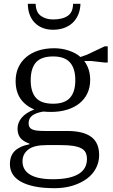

<svg xmlns="http://www.w3.org/2000/svg" viewBox="-20 -800 594 1007"><path d="M500 14Q500 -52 458 -82.5Q416 -113 334 -113H217Q191 -113 174 -115Q157 -117 147.5 -122Q138 -127 134 -134.5Q130 -142 130 -154Q130 -178 148 -193Q166 -208 207 -215Q216 -214 226.5 -213.5Q237 -213 247 -213Q295 -213 333 -225Q371 -237 397.5 -258.5Q424 -280 438.5 -311Q453 -342 453 -381Q453 -410 445 -435Q437 -460 422 -480H459L529 -472H545V-557H529L436 -513L402 -501Q390 -512 374 -520.5Q358 -529 340 -535Q322 -541 302.5 -544Q283 -547 264 -547Q219 -547 181.5 -535Q144 -523 117.5 -500.5Q91 -478 76.5 -446.5Q62 -415 62 -375Q62 -320 87 -283Q112 -246 160 -226Q137 -217 120.5 -206Q104 -195 93.5 -182.5Q83 -170 77.5 -155.5Q72 -141 72 -126Q72 -95 87 -76.5Q102 -58 134 -47V-43Q87 -35 59.5 -10Q32 15 32 61Q32 90 46 113Q60 136 89 152.5Q118 169 162 178Q206 187 266 187Q319 187 362 173.5Q405 160 436 137Q467 114 483.5 82Q500 50 500 14ZM224 -39H298Q337 -39 363 -35Q389 -31 405.5 -22.5Q422 -14 429 0Q436 14 436 34Q436 87 390.5 113.5Q345 140 257 140Q178 140 138 116Q98 92 98 46Q98 8 128 -15.5Q158 -39 224 -39ZM141 -379Q141 -441 168.5 -472.5Q196 -504 259 -504Q319 -504 347 -472.5Q375 -441 375 -379Q375 -318 347 -287Q319 -256 259 -256Q196 -256 168.5 -287Q141 -318 141 -379ZM402 -780H363Q363 -736 335.5 -717Q308 -698 258 -698Q220 -698 194 -717Q168 -736 167 -780H126Q126 -750 135 -725Q144 -700 161 -682Q178 -664 202.5 -654Q227 -644 258 -644Q289 -644 315 -653Q341 -662 360 -679.5Q379 -697 390 -722.5Q401 -748 402 -780Z"/></svg>

Font: GradeGX
Style: Regular
Weight: 100
Width: 1
Designer: Adam Twardoch
Foundry: Adam Twardoch
Version: Version 2.002; DEVELOPMENT